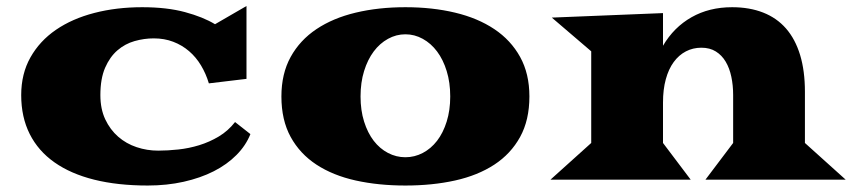

<svg xmlns="http://www.w3.org/2000/svg" viewBox="-20 -583 2764 623"><path d="M48.8 -274.4Q48.8 -343.8 78.9 -397Q108.9 -450.2 161.6 -486.3Q214.4 -522.5 286.1 -541Q357.9 -559.6 441.4 -559.6Q521.5 -559.6 580.3 -543.7Q639.2 -527.8 677.7 -504.4L779.8 -563.5V-327.1L657.7 -312.5Q648.4 -343.8 632.3 -370.6Q616.2 -397.5 593.5 -417Q570.8 -436.5 542 -447.5Q513.2 -458.5 479 -458.5Q447.8 -458.5 416.7 -449.7Q385.7 -440.9 361.1 -419.7Q336.4 -398.4 321 -363Q305.7 -327.6 305.7 -274.4Q305.7 -229.5 321.5 -195.8Q337.4 -162.1 363.5 -139.4Q389.6 -116.7 423.3 -105.5Q457 -94.2 493.2 -94.2Q523.9 -94.2 558.3 -97.9Q592.8 -101.6 626.2 -111.8Q659.7 -122.1 689.9 -140.1Q720.2 -158.2 742.7 -187L792.5 -147.9Q777.8 -110.8 747.3 -80.1Q716.8 -49.3 673.6 -27.3Q630.4 -5.4 575.9 6.8Q521.5 19 459.5 19Q361.8 19 285.6 0Q209.5 -19 156.7 -56.2Q104 -93.3 76.4 -148.2Q48.8 -203.1 48.8 -274.4Z M893.1 -270Q893.1 -343.8 923.1 -398.2Q953.1 -452.6 1006.8 -488.5Q1060.5 -524.4 1134.3 -542Q1208 -559.6 1295.4 -559.6Q1382.8 -559.6 1456.5 -542Q1530.3 -524.4 1584 -488.5Q1637.7 -452.6 1667.7 -398.2Q1697.8 -343.8 1697.8 -270Q1697.8 -193.4 1667.7 -138.7Q1637.7 -84 1584 -48.8Q1530.3 -13.7 1456.5 2.7Q1382.8 19 1295.4 19Q1208 19 1134.3 2.7Q1060.5 -13.7 1006.8 -48.8Q953.1 -84 923.1 -138.7Q893.1 -193.4 893.1 -270ZM1149.9 -270Q1149.9 -225.1 1161.4 -188.5Q1172.9 -151.9 1192.6 -126.2Q1212.4 -100.6 1239 -86.7Q1265.6 -72.8 1295.4 -72.8Q1325.2 -72.8 1351.8 -86.7Q1378.4 -100.6 1398.2 -126.2Q1418 -151.9 1429.4 -188.5Q1440.9 -225.1 1440.9 -270Q1440.9 -315.4 1429.4 -352.5Q1418 -389.6 1398.2 -416Q1378.4 -442.4 1351.8 -457Q1325.2 -471.7 1295.4 -471.7Q1265.6 -471.7 1239 -457Q1212.4 -442.4 1192.6 -416Q1172.9 -389.6 1161.4 -352.5Q1149.9 -315.4 1149.9 -270Z M1898.4 -119.1V-416.5L1770.5 -525.9L2131.3 -540.5V-434.6Q2166.5 -494.6 2223.9 -527.1Q2281.2 -559.6 2355.5 -559.6Q2412.1 -559.6 2456.3 -542.2Q2500.5 -524.9 2530.5 -490.5Q2560.5 -456.1 2576.2 -404.5Q2591.8 -353 2591.8 -285.2V-119.1L2724.1 0H2269L2358.9 -119.1V-274.9Q2358.9 -306.2 2353 -334Q2347.2 -361.8 2334.7 -382.8Q2322.3 -403.8 2302.7 -416Q2283.2 -428.2 2255.9 -428.2Q2228.5 -428.2 2205.6 -416.3Q2182.6 -404.3 2166 -381.6Q2149.4 -358.9 2140.4 -325.9Q2131.3 -293 2131.3 -250.5V-119.1L2221.2 0H1766.1Z"/></svg>

Font: Goblin One
Style: Regular
Weight: 400
Designer: Riccardo De Franceschi
Foundry: Sorkin Type Co.
Version: Version 1.001